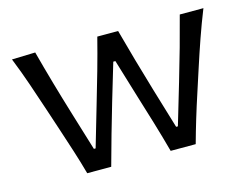

<svg xmlns="http://www.w3.org/2000/svg" viewBox="-78 -649 1002 774"><g transform="rotate(-15 423.0 -262.0)"><path d="M198.2 0Q184.6 -49.3 168.7 -98.9Q152.8 -148.4 136.2 -198.7L105.5 -291.5Q86.4 -349.1 66.9 -406Q47.4 -462.9 23.9 -521.5L121.6 -524.4Q138.7 -459.5 159.2 -387.9Q179.7 -316.4 199.7 -251L249.5 -87.9H256.8L305.7 -255.4Q325.2 -321.3 344 -387.7Q362.8 -454.1 379.9 -521.5H466.8Q483.9 -457.5 503.2 -389.9Q522.5 -322.3 542 -256.8L592.8 -87.9H600.1L650.9 -259.3Q669.9 -323.2 689.5 -393.3Q709 -463.4 724.1 -521.5H822.8Q799.8 -463.9 779.8 -406.5Q759.8 -349.1 741.2 -291.5L711.4 -199.7Q694.8 -149.4 679.4 -98.6Q664.1 -47.9 650.9 0H546.4Q529.8 -61.5 510 -127.2Q490.2 -192.9 471.7 -252.4L424.8 -407.2H416L369.6 -251.5Q352.1 -191.9 333.5 -126.7Q314.9 -61.5 298.3 0Z"/></g></svg>

Font: Pinar DS2-Regular
Style: Regular
Weight: 400
Designer: Amin Abedi
Version: Version 2.000